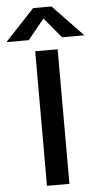

<svg xmlns="http://www.w3.org/2000/svg" viewBox="-137 -1059 578 1098"><g transform="rotate(-5 151.5 -510.0)"><path d="M86.9 0V-772.5H215.8V0ZM-72.3 -838.9 96.7 -1019.5H202.1L375 -838.9H247.1L150.4 -955.1L55.7 -838.9Z"/></g></svg>

Font: Gothic A1
Style: Bold
Weight: 700
Version: Version 2.50